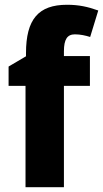

<svg xmlns="http://www.w3.org/2000/svg" viewBox="-20 -785 432 805"><path d="M357 -425V-550H248V-570C248 -620 262 -641 294 -641C317 -641 339 -636 358 -630L392 -741C347 -757 310 -765 261 -765C141 -765 89 -704 89 -562V-549L16 -506V-425H87V0H248V-425Z"/></svg>

Font: Noto Sans Myanmar UI SemiCondensed ExtraBold
Style: Regular
Weight: 800
Width: 4
Designer: Monotype Design Team
Foundry: Monotype Imaging Inc.
Version: Version 2.103